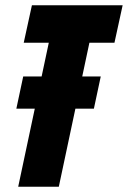

<svg xmlns="http://www.w3.org/2000/svg" viewBox="-20 -708 485 728"><path d="M42 -296 68 -418H362L336 -296ZM49 0 165 -546H70L101 -688H445L414 -546H319L203 0Z"/></svg>

Font: Saira Condensed Black
Style: Italic
Weight: 900
Width: 3
Italic angle: -12°
Designer: Hector Gatti with collaboration of the Omnibus-Type team
Foundry: Omnibus-Type
Version: Version 1.101